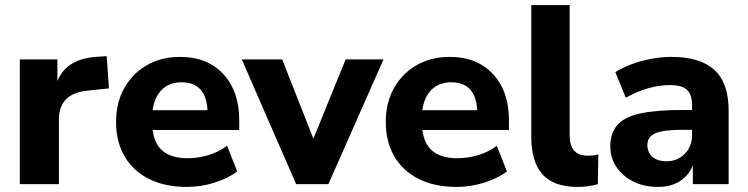

<svg xmlns="http://www.w3.org/2000/svg" viewBox="-20 -725 2944 756"><path d="M58 0V-491H206V-406Q241 -492 356 -501L400 -504L409 -377L324 -368Q212 -357 212 -254V0Z M716 11Q629 11 566.5 -20.5Q504 -52 470.5 -109.5Q437 -167 437 -245Q437 -321 469.5 -378.5Q502 -436 558.5 -468.5Q615 -501 689 -501Q796 -501 859 -433.5Q922 -366 922 -251V-213H581Q589 -155 623.5 -128.5Q658 -102 719 -102Q759 -102 800 -114Q841 -126 874 -151L914 -50Q877 -22 823.5 -5.5Q770 11 716 11ZM695 -401Q647 -401 617.5 -372Q588 -343 581 -291H797Q791 -401 695 -401Z M1146 0 932 -491H1091L1214 -179L1341 -491H1490L1273 0Z M1778 11Q1691 11 1628.5 -20.5Q1566 -52 1532.5 -109.5Q1499 -167 1499 -245Q1499 -321 1531.5 -378.5Q1564 -436 1620.5 -468.5Q1677 -501 1751 -501Q1858 -501 1921 -433.5Q1984 -366 1984 -251V-213H1643Q1651 -155 1685.5 -128.5Q1720 -102 1781 -102Q1821 -102 1862 -114Q1903 -126 1936 -151L1976 -50Q1939 -22 1885.5 -5.5Q1832 11 1778 11ZM1757 -401Q1709 -401 1679.5 -372Q1650 -343 1643 -291H1859Q1853 -401 1757 -401Z M2255 11Q2160 11 2116 -38.5Q2072 -88 2072 -186V-705H2223V-192Q2223 -112 2294 -112Q2305 -112 2315.5 -113Q2326 -114 2336 -117L2334 0Q2296 11 2255 11Z M2571 11Q2516 11 2474 -10Q2432 -31 2407.5 -67Q2383 -103 2383 -148Q2383 -201 2411 -233Q2439 -265 2502 -278.5Q2565 -292 2669 -292H2705V-309Q2705 -353 2685 -371.5Q2665 -390 2617 -390Q2577 -390 2532.5 -377.5Q2488 -365 2444 -340L2403 -441Q2429 -458 2466.5 -472Q2504 -486 2545 -493.5Q2586 -501 2623 -501Q2737 -501 2793 -449.5Q2849 -398 2849 -290V0H2708V-74Q2693 -35 2657.5 -12Q2622 11 2571 11ZM2605 -90Q2647 -90 2676 -119Q2705 -148 2705 -194V-214H2670Q2593 -214 2561 -200.5Q2529 -187 2529 -154Q2529 -126 2548.5 -108Q2568 -90 2605 -90Z"/></svg>

Font: Nunito Sans ExtraBold
Style: Regular
Weight: 800
Designer: Vernon Adams
Foundry: Vernon Adams
Version: Version 3.101; ttfautohint (v1.8.4.7-5d5b);gftools[0.9.27]